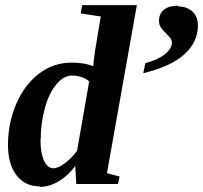

<svg xmlns="http://www.w3.org/2000/svg" viewBox="-20 -715 788 745"><path d="M135 10 133 8Q77 8 44 -35Q11 -78 11 -153Q11 -237 43 -312Q75 -386 131 -429Q187 -472 258 -472Q309 -472 342 -458L343 -473L349 -519L371 -651L293 -663L299 -695H511L395 -43L444 -30L438 -1H276L272 -71Q244 -33 207 -11Q171 10 135 10ZM138 -175 137 -172Q137 -121 151 -91Q165 -62 187 -62Q206 -62 232 -82Q259 -102 279 -130L326 -399Q315 -410 296 -416Q277 -422 261 -422Q227 -422 199 -388Q170 -354 154 -295Q138 -238 138 -175ZM673 -693 671 -690Q705 -690 727 -670Q748 -650 748 -616Q748 -552 695 -504Q643 -457 536 -431L544 -470Q591 -482 619 -504Q647 -526 647 -549Q647 -560 639 -570Q634 -576 622 -588Q610 -600 605 -607Q597 -618 597 -634Q597 -663 617 -678Q636 -693 673 -693Z"/></svg>

Font: Libra Serif Modern
Style: Bold Italic
Weight: 700
Italic angle: -12°
Designer: Stefan Peev, Context Ltd
Foundry: Stefan Peev, Context Ltd
Version: Version 1.000